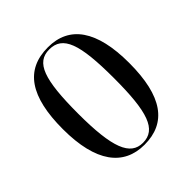

<svg xmlns="http://www.w3.org/2000/svg" viewBox="-157 -656 776 776"><g transform="rotate(-45 231.5 -267.5)"><path d="M231 10C356 10 421 -77 421 -268C421 -453 356 -545 233 -545C104 -545 42 -454 42 -268C42 -79 112 10 231 10ZM232 0C160 0 130 -73 130 -268C130 -465 156 -535 231 -535C308 -535 334 -465 334 -268C334 -74 308 0 232 0Z"/></g></svg>

Font: Noto Serif Display ExtraCondensed
Style: Regular
Weight: 400
Width: 2
Designer: Monotype Design Team
Foundry: Monotype Imaging Inc.
Version: Version 2.009